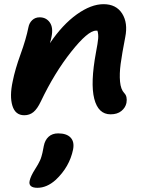

<svg xmlns="http://www.w3.org/2000/svg" viewBox="-20 -540 693 920"><path d="M509.8 7.8Q450.7 7.8 431.6 -66.9Q412.6 -141.6 439.9 -289.1Q448.7 -334.5 450.4 -355.2Q452.1 -376 446.8 -393.1H439.9Q401.4 -393.1 321.3 -292.2Q241.2 -191.4 175.8 -54.2Q158.7 -18.1 140.1 -2.9Q121.6 12.2 96.2 12.2Q53.2 12.2 39.3 -33.7Q25.4 -79.6 41 -150.9Q52.2 -207.5 78.6 -280.3Q105 -353 116.2 -409.2Q120.1 -430.2 134.5 -443.6Q148.9 -457 169.9 -457Q201.2 -457 218.5 -432.6Q235.8 -408.2 227.1 -365.2Q224.6 -350.6 219.2 -333Q279.8 -422.4 348.1 -471.2Q416.5 -520 476.1 -520Q536.6 -520 565.2 -475.1Q593.8 -430.2 580.1 -361.8Q564.5 -281.7 558.1 -233.9Q551.8 -186 555.2 -148.9Q558.6 -111.8 575.2 -94.2Q591.3 -78.1 585.9 -46.9Q581.1 -23.9 561.5 -8.1Q542 7.8 509.8 7.8ZM159.2 359.9Q137.2 359.9 127.7 351.3Q118.2 342.8 122.1 326.2Q127 303.7 147.9 271Q155.8 259.3 162.1 247.6Q168.5 235.8 172.1 228Q175.8 220.2 179 208.7Q182.1 197.3 183.3 192.4Q184.6 187.5 186.8 175Q189 162.6 189.9 159.2Q195.3 131.3 212.9 115.2Q230.5 99.1 258.8 99.1Q299.3 99.1 318.4 119.4Q337.4 139.6 330.1 176.8Q313 259.8 247.1 321.8Q204.6 359.9 159.2 359.9Z"/></svg>

Font: Shantell Sans Irregular
Style: Italic
Weight: 600
Italic angle: -11.31°
Designer: Stephen Nixon, Anya Danilova, Shantell Martin
Foundry: Arrow Type
Version: Version 1.006;[9816181b4]